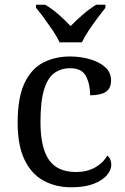

<svg xmlns="http://www.w3.org/2000/svg" viewBox="-20 -786 532 816"><path d="M283 10Q217 10 165.5 -18Q114 -46 84.5 -106.5Q55 -167 55 -265Q55 -372 84.5 -433.5Q114 -495 164.5 -520.5Q215 -546 278 -546Q320 -546 360 -535Q400 -524 426 -501.5Q452 -479 452 -444Q452 -410 429.5 -395.5Q407 -381 363 -381Q363 -428 345.5 -462Q328 -496 278 -496Q240 -496 211.5 -476Q183 -456 167.5 -406Q152 -356 152 -266Q152 -160 187.5 -107.5Q223 -55 303 -55Q350 -55 384.5 -74.5Q419 -94 436 -125Q453 -111 453 -86Q453 -63 434 -41Q415 -19 377.5 -4.5Q340 10 283 10ZM233 -606Q223 -629 205 -655.5Q187 -682 168 -708Q149 -734 133 -753V-766H172Q201 -749 229.5 -724Q258 -699 280 -675Q303 -699 332 -724Q361 -749 389 -766H428V-753Q413 -734 393.5 -708Q374 -682 356.5 -655.5Q339 -629 328 -606Z"/></svg>

Font: Noto Serif Dogra
Style: Regular
Weight: 400
Designer: Ek Type
Foundry: Ek Type
Version: Version 1.005